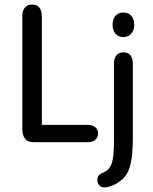

<svg xmlns="http://www.w3.org/2000/svg" viewBox="-20 -625 672 844"><path d="M164 -76V-553Q164 -578 153 -591.5Q142 -605 121 -605Q100 -605 89 -591.5Q78 -578 78 -553V-56Q78 -33 89 -16.5Q100 0 127 0H364Q386 0 398.5 -10Q411 -20 411 -38Q411 -56 398.5 -66Q386 -76 364 -76ZM564 -28V-345Q564 -369 553 -382Q542 -395 523 -395Q503 -395 492 -382Q481 -369 481 -345V-5Q481 63 471.5 92Q462 121 437 132Q422 138 415 145Q408 152 408 167Q408 180 416.5 189.5Q425 199 438 199Q452 199 471.5 191.5Q491 184 505 173Q528 158 540.5 134Q553 110 558.5 71.5Q564 33 564 -28ZM522 -570Q501 -570 488 -556Q475 -542 475 -516Q475 -491 488 -476.5Q501 -462 522 -462Q544 -462 557 -477Q570 -492 570 -516Q570 -542 557 -556Q544 -570 522 -570Z"/></svg>

Font: Beiruti Medium
Style: Regular
Weight: 500
Designer: Arlette Boutros
Foundry: Boutros
Version: Version 1.41